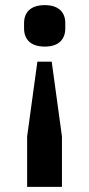

<svg xmlns="http://www.w3.org/2000/svg" viewBox="-20 -554 349 750"><path d="M86 176V-21L126 -313H182L222 -21V176ZM155 -372C98 -372 74 -402 74 -443V-464C74 -504 98 -534 155 -534C211 -534 235 -504 235 -464V-443C235 -402 211 -372 155 -372Z"/></svg>

Font: Plexus Sans SemiBold
Style: Regular
Weight: 600
Version: Version 2.001;PS 002.001;hotconv 1.0.70;makeotf.lib2.5.58329